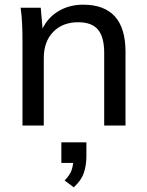

<svg xmlns="http://www.w3.org/2000/svg" viewBox="-20 -536 629 820"><path d="M76 0V-362Q76 -397 74.5 -432.5Q73 -468 68 -503H154L163 -400L153 -394Q175 -453 223.5 -484.5Q272 -516 335 -516Q516 -516 516 -315V0H425V-310Q425 -378 398.5 -409.5Q372 -441 314 -441Q247 -441 207 -399.5Q167 -358 167 -288V0ZM349 72V131Q349 170 338 202.5Q327 235 295 264L256 235Q279 211 286 190Q293 169 293 145L317 160H242V72Z"/></svg>

Font: Muli Medium
Style: Regular
Weight: 500
Designer: Vernon Adams
Foundry: Vernon Adams
Version: Version 2.100; ttfautohint (v1.8.1.43-b0c9)